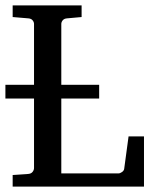

<svg xmlns="http://www.w3.org/2000/svg" viewBox="-20 -691 571 711"><path d="M26.9 0V-43L85 -46.9Q95.7 -47.9 100.8 -54.7Q106 -61.5 106 -68.8V-326.2H0V-377H106V-602.1Q106 -609.4 100.8 -615.7Q95.7 -622.1 85 -623L26.9 -627.9V-670.9H282.2V-627.9L228 -623Q217.3 -622.1 212.2 -615.7Q207 -609.4 207 -602.1V-377H347.2V-326.2H207V-48.8H418Q424.8 -48.8 431.9 -54Q439 -59.1 439.9 -65.9L456.1 -186H513.2V0Z"/></svg>

Font: Charis SIL Eur
Style: Regular
Weight: 400
Foundry: SIL International
Version: Version 5.000